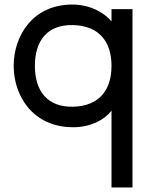

<svg xmlns="http://www.w3.org/2000/svg" viewBox="-20 -544 679 842"><path d="M469 -59V278H561V-504H469V-450C438 -488 377 -523 301 -524C123 -526 40 -386 40 -255C40 -125 123 14 301 14C377 14 438 -18 469 -59ZM133 -255C133 -365 187 -437 301 -434C413 -431 469 -363 469 -255C469 -147 413 -79 301 -76C187 -73 133 -146 133 -255Z"/></svg>

Font: Hibana 45 SubMedium
Style: Regular
Weight: 500
Width: 6
Designer: pygmalion
Foundry: ybstudio
Version: Version 2021.007;FEAKit 1.0